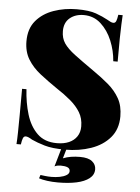

<svg xmlns="http://www.w3.org/2000/svg" viewBox="-60 -769 733 1003"><g transform="rotate(5 306.5 -267.0)"><path d="M302 -722Q367 -722 403 -709Q439 -696 464 -682Q476 -675 483.5 -671.5Q491 -668 498 -668Q508 -668 512.5 -679Q517 -690 520 -712H543Q542 -691 540.5 -663Q539 -635 538.5 -589Q538 -543 538 -468H515Q511 -523 489.5 -575Q468 -627 430.5 -661Q393 -695 341 -695Q297 -695 268 -671Q239 -647 239 -602Q239 -565 257 -538.5Q275 -512 313.5 -483Q352 -454 415 -410Q460 -379 496.5 -348Q533 -317 555 -278Q577 -239 577 -184Q577 -117 539.5 -73Q502 -29 440 -7.5Q378 14 305 14Q237 14 196.5 2Q156 -10 128 -23Q106 -37 94 -37Q84 -37 79.5 -26Q75 -15 72 7H49Q51 -19 51.5 -53.5Q52 -88 52.5 -143Q53 -198 53 -283H76Q80 -213 98.5 -152Q117 -91 155.5 -53.5Q194 -16 258 -16Q295 -16 321.5 -27.5Q348 -39 363 -61Q378 -83 378 -114Q378 -156 359 -187.5Q340 -219 307.5 -246.5Q275 -274 232 -302Q185 -334 144 -366Q103 -398 78.5 -438Q54 -478 54 -533Q54 -599 89 -640.5Q124 -682 181 -702Q238 -722 302 -722ZM316 -5 297 60Q317 52 339 48.5Q361 45 386 45Q429 45 449.5 61.5Q470 78 470 103Q470 132 445.5 151Q421 170 379 179Q337 188 282 188Q252 188 226 184.5Q200 181 182 175L188 157Q196 158 212 160Q228 162 246 162Q268 162 289 158Q310 154 324 145.5Q338 137 338 124Q338 110 325 104.5Q312 99 290 99Q282 99 273 100.5Q264 102 257 106L289 -5Z"/></g></svg>

Font: Playfair Display Black
Style: Regular
Weight: 900
Designer: Claus Eggers Sørensen
Foundry: Claus Eggers Sørensen
Version: Version 1.203